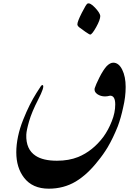

<svg xmlns="http://www.w3.org/2000/svg" viewBox="-20 -797 783 1134"><path d="M722.2 -283.2Q722.2 -224.6 707.5 -163.1Q694.3 -101.1 675.8 -51.3Q647.9 18.6 615.7 73.2Q589.4 116.7 558.6 153.8Q497.1 232.9 427.7 274.9Q356.4 317.4 268.1 317.4Q171.4 317.4 121.6 252Q76.2 192.9 76.2 102.1Q76.2 58.6 86.4 9.5Q96.7 -39.6 116.5 -88.9Q136.2 -138.2 155.5 -176.8Q174.8 -215.3 195.3 -247.8Q215.8 -280.3 221.7 -288.6Q229 -297.4 233.4 -293.5Q243.7 -283.2 205.6 -209.2Q167.5 -135.3 151.9 -80.8Q136.2 -26.4 135.3 -1.5Q132.3 85 190.4 123Q234.4 152.3 316.4 152.3Q386.7 152.3 441.4 130.4Q527.3 95.2 590.3 11.7Q620.1 -29.3 640.1 -80.6Q660.6 -130.9 660.6 -180.2Q660.6 -231.9 630.4 -231.9Q612.8 -227.5 600.6 -227.5Q574.7 -227.5 555.2 -240.7Q534.7 -254.9 539.1 -275.4Q545.4 -295.9 567.1 -339.4Q588.9 -382.8 609.9 -406.2Q630.4 -426.8 648.9 -426.8Q681.2 -426.8 701.7 -385.7Q722.2 -344.7 722.2 -283.2ZM437 -653.3Q437 -669.4 462.9 -720.7Q488.8 -772 496.6 -775.9Q512.2 -782.7 541.3 -751.7Q570.3 -720.7 572.3 -703.1Q572.3 -680.2 547.9 -636.5Q523.4 -592.8 512.7 -592.8Q508.3 -592.8 483.9 -609.6Q459.5 -626.5 447.3 -636.2Q437 -645 437 -653.3Z"/></svg>

Font: IranNastaliq
Style: Regular
Weight: 400
Designer: Hossein Zahedi
Version: Version 1.5